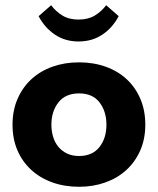

<svg xmlns="http://www.w3.org/2000/svg" viewBox="-20 -709 605 736"><path d="M283 7Q227 7 180 -10Q133 -27 99 -58.5Q65 -90 46.5 -133.5Q28 -177 28 -231Q28 -286 47.5 -330.5Q67 -375 101 -406Q135 -437 181.5 -453.5Q228 -470 283 -470Q339 -470 386 -453Q433 -436 466.5 -404.5Q500 -373 518.5 -329Q537 -285 537 -231Q537 -176 517.5 -132Q498 -88 464 -57Q430 -26 383.5 -9.5Q337 7 283 7ZM283 -111Q334 -111 361 -145Q388 -179 388 -231Q388 -282 361.5 -316.5Q335 -351 283 -351Q231 -351 204 -316.5Q177 -282 177 -231Q177 -207 183.5 -185Q190 -163 203.5 -146.5Q217 -130 237 -120.5Q257 -111 283 -111ZM281 -550Q230 -550 191 -576Q152 -602 128 -647L176 -689Q193 -666 218.5 -650Q244 -634 281 -634Q318 -634 343.5 -649.5Q369 -665 387 -689L435 -647Q411 -602 372 -576Q333 -550 281 -550Z"/></svg>

Font: Tilda Sans Extra Bold
Style: Regular
Weight: 800
Designer: ParaType Ltd
Foundry: ParaType Ltd
Version: Version 1.009